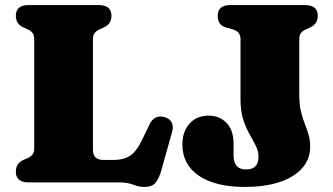

<svg xmlns="http://www.w3.org/2000/svg" viewBox="-20 -720 1316 758"><path d="M390.5 -612 373 -604Q361 -598.5 354 -590.2Q347 -582 347 -566V-130Q347 -107 357.8 -97.8Q368.5 -88.5 388.5 -88.5H428.5Q467.5 -88.5 493.2 -105Q519 -121.5 542 -170L570 -228Q588.5 -268 628.5 -258Q648 -253 657 -237.8Q666 -222.5 659.5 -199.5L616.5 -46Q607 -13 593 2.5Q579 18 550.5 18Q527.5 18 505.8 9Q484 0 447 0H92.5Q42.5 0 42.5 -42.5Q42.5 -74.5 72 -88.5L89.5 -96Q101.5 -101.5 108.2 -109.8Q115 -118 115 -134V-566Q115 -582 108.2 -590.2Q101.5 -598.5 89.5 -604L72 -612Q42.5 -625.5 42.5 -657.5Q42.5 -700 92.5 -700H369.5Q420 -700 420 -657.5Q420 -625.5 390.5 -612ZM1204.5 -139.5Q1204.5 -68.5 1135.8 -25.2Q1067 18 945.5 18Q830.5 18 765.2 -26.2Q700 -70.5 700 -150Q700 -200.5 728.2 -232Q756.5 -263.5 804 -263.5Q846.5 -263.5 874.2 -234.8Q902 -206 902 -153.5V-107.5Q902 -51 951 -51Q1000.5 -51 1000.5 -100.5Q1000.5 -123.5 989.8 -144.8Q979 -166 965 -190.5Q951 -215 940.2 -248.2Q929.5 -281.5 929.5 -329V-566Q929.5 -595 899 -604L872 -611.5Q839.5 -621 839.5 -657.5Q839.5 -700 889.5 -700H1184Q1234.5 -700 1234.5 -657.5Q1234.5 -625.5 1205 -612L1187.5 -604Q1175.5 -598.5 1168.5 -590.2Q1161.5 -582 1161.5 -566V-348Q1161.5 -308 1168 -280.8Q1174.5 -253.5 1183 -232Q1191.5 -210.5 1198 -189Q1204.5 -167.5 1204.5 -139.5Z"/></svg>

Font: Fraunces 9pt S050 Black
Style: Regular
Weight: 900
Version: Version 1.000; ttfautohint (v1.8.3)